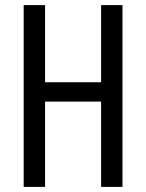

<svg xmlns="http://www.w3.org/2000/svg" viewBox="-20 -734 573 754"><path d="M461 0V-714H377V-411H157V-714H73V0H157V-335H377V0Z"/></svg>

Font: Noto Sans Sinhala ExtraCondensed
Style: Regular
Weight: 400
Width: 2
Designer: Jelle Bosma - Monotype Design Team
Foundry: Monotype Imaging Inc.
Version: Version 2.006